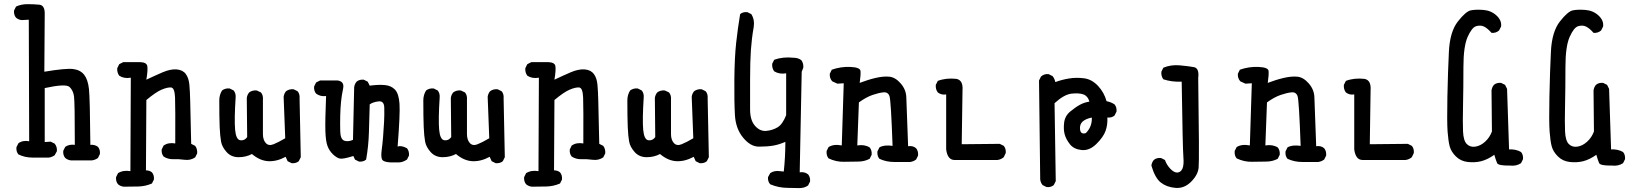

<svg xmlns="http://www.w3.org/2000/svg" viewBox="-20 -788 8040 941"><path d="M327.1 -2Q311.5 -3.9 299.8 -13.7Q288.1 -27.3 290 -48.8L299.8 -68.4Q319.3 -82 346.7 -78.1Q346.7 -286.1 342.8 -315.4Q338.9 -344.7 320.8 -361.8Q302.7 -378.9 199.2 -356.4V-91.8L228.5 -93.8L248 -84Q260.7 -68.4 258.8 -46.9L248 -27.3Q234.4 -17.6 218.8 -15.6H140.6Q101.6 -15.6 70.3 -31.2Q58.6 -44.9 60.5 -66.4L70.3 -85.9Q91.8 -101.6 123 -95.7L121.1 -691.4L85.9 -689.5Q70.3 -691.4 58.6 -701.2Q46.9 -714.8 48.8 -736.3L58.6 -755.9Q84 -767.6 114.3 -767.6Q144.5 -767.6 171.9 -765.1Q199.2 -762.7 199.2 -722.7L197.3 -436.5Q302.7 -454.1 338.4 -449.7Q374 -445.3 392.6 -421.4Q411.1 -397.5 416 -351.6Q420.9 -305.7 422.9 -78.1Q444.3 -80.1 460 -68.4Q471.7 -54.7 469.7 -33.2L460 -13.7Q446.3 -3.9 430.7 -2Z M585.9 127Q570.3 125 558.6 115.2Q546.9 101.6 548.8 80.1L558.6 60.5Q584 44.9 619.1 50.8L621.1 -407.2Q587.9 -401.4 564.5 -417Q552.7 -432.6 554.7 -454.1L564.5 -473.6L584 -483.4H668Q699.2 -482.4 702.1 -463.4Q705.1 -444.3 697.3 -397.5Q738.3 -417 776.9 -433.6Q815.4 -450.2 845.7 -447.8Q876 -445.3 890.6 -425.3Q905.3 -405.3 908.2 -372.1Q911.1 -338.9 912.1 -296.4Q913.1 -253.9 917 -83L936.5 -73.2Q948.2 -57.6 946.3 -36.1L936.5 -16.6Q913.1 -1 884.8 -4.9Q856.4 -8.8 830.1 -7.8Q803.7 -6.8 782.2 -20.5Q770.5 -34.2 772.5 -55.7L782.2 -75.2Q805.7 -90.8 838.9 -85Q839.8 -262.7 837.9 -310.5Q835.9 -358.4 817.9 -359.4Q799.8 -360.4 772 -348.6Q744.1 -336.9 697.3 -297.9L695.3 46.9Q712.9 46.9 724.6 56.6Q736.3 70.3 734.4 91.8L724.6 111.3Q693.4 125 658.2 126Q623 127 585.9 127Z M1409.2 11.7 1389.6 2 1379.9 -19.5Q1336.9 3.9 1295.4 2Q1253.9 0 1214.8 -33.2Q1185.5 -17.6 1149.4 -17.6Q1113.3 -17.6 1090.8 -42.5Q1068.4 -67.4 1063.5 -93.8Q1058.6 -120.1 1056.6 -166Q1054.7 -211.9 1054.7 -295.9Q1054.7 -323.2 1068.4 -344.7Q1084 -356.4 1105.5 -354.5L1125 -344.7Q1136.7 -331.1 1134.8 -309.6Q1127.9 -201.2 1132.3 -152.3Q1136.7 -103.5 1157.7 -100.6Q1178.7 -97.7 1191.4 -116.2L1189.5 -307.6Q1191.4 -323.2 1201.2 -335Q1216.8 -346.7 1238.3 -344.7L1258.8 -335Q1270.5 -321.3 1268.6 -299.8Q1268.6 -159.2 1268.6 -130.9Q1268.6 -102.5 1282.7 -86.9Q1296.9 -71.3 1320.8 -81.1Q1344.7 -90.8 1377.9 -110.4L1370.1 -313.5Q1372.1 -329.1 1381.8 -340.8Q1397.5 -352.5 1418.9 -350.6L1438.5 -340.8Q1450.2 -327.1 1448.2 -305.7L1454.1 -17.6L1444.3 2Q1430.7 13.7 1409.2 11.7Z M1891.6 7.8Q1856.4 5.9 1851.6 -8.8Q1846.7 -23.4 1850.6 -52.2Q1854.5 -81.1 1857.4 -116.2Q1860.4 -151.4 1862.3 -189.5Q1864.3 -227.5 1863.3 -261.2Q1862.3 -294.9 1834 -291Q1805.7 -287.1 1792 -276.4Q1790 -208 1788.1 -139.6Q1786.1 -71.3 1774.4 -5.9Q1760.7 5.9 1739.3 3.9L1719.7 -5.9L1711.9 -23.4Q1662.1 -7.8 1646.5 -10.7Q1630.9 -13.7 1612.3 -31.2Q1593.8 -48.8 1585 -72.8Q1576.2 -96.7 1574.7 -146Q1573.2 -195.3 1578.1 -317.4Q1550.8 -313.5 1529.3 -329.1Q1517.6 -342.8 1519.5 -364.3L1529.3 -383.8L1548.8 -393.6H1634.8Q1668.9 -388.7 1661.6 -354Q1654.3 -319.3 1651.4 -289.1Q1648.4 -258.8 1647.5 -222.2Q1646.5 -185.5 1647.5 -145.5Q1648.4 -105.5 1667 -98.6Q1685.5 -91.8 1710 -102.5L1715.8 -360.4Q1717.8 -376 1727.5 -387.7Q1741.2 -399.4 1762.7 -397.5L1782.2 -387.7L1792 -368.2Q1835 -374 1866.2 -371.1Q1897.5 -368.2 1916 -348.6Q1934.6 -329.1 1938 -279.3Q1941.4 -229.5 1928.7 -69.3Q1945.3 -77.1 1974.6 -61.5Q1986.3 -46.9 1984.4 -25.4L1974.6 -5.9Q1953.1 7.8 1936 7.8Q1918.9 7.8 1891.6 7.8Z M2409.2 11.7 2389.6 2 2379.9 -19.5Q2336.9 3.9 2295.4 2Q2253.9 0 2214.8 -33.2Q2185.5 -17.6 2149.4 -17.6Q2113.3 -17.6 2090.8 -42.5Q2068.4 -67.4 2063.5 -93.8Q2058.6 -120.1 2056.6 -166Q2054.7 -211.9 2054.7 -295.9Q2054.7 -323.2 2068.4 -344.7Q2084 -356.4 2105.5 -354.5L2125 -344.7Q2136.7 -331.1 2134.8 -309.6Q2127.9 -201.2 2132.3 -152.3Q2136.7 -103.5 2157.7 -100.6Q2178.7 -97.7 2191.4 -116.2L2189.5 -307.6Q2191.4 -323.2 2201.2 -335Q2216.8 -346.7 2238.3 -344.7L2258.8 -335Q2270.5 -321.3 2268.6 -299.8Q2268.6 -159.2 2268.6 -130.9Q2268.6 -102.5 2282.7 -86.9Q2296.9 -71.3 2320.8 -81.1Q2344.7 -90.8 2377.9 -110.4L2370.1 -313.5Q2372.1 -329.1 2381.8 -340.8Q2397.5 -352.5 2418.9 -350.6L2438.5 -340.8Q2450.2 -327.1 2448.2 -305.7L2454.1 -17.6L2444.3 2Q2430.7 13.7 2409.2 11.7Z M2585.9 127Q2570.3 125 2558.6 115.2Q2546.9 101.6 2548.8 80.1L2558.6 60.5Q2584 44.9 2619.1 50.8L2621.1 -407.2Q2587.9 -401.4 2564.5 -417Q2552.7 -432.6 2554.7 -454.1L2564.5 -473.6L2584 -483.4H2668Q2699.2 -482.4 2702.1 -463.4Q2705.1 -444.3 2697.3 -397.5Q2738.3 -417 2776.9 -433.6Q2815.4 -450.2 2845.7 -447.8Q2876 -445.3 2890.6 -425.3Q2905.3 -405.3 2908.2 -372.1Q2911.1 -338.9 2912.1 -296.4Q2913.1 -253.9 2917 -83L2936.5 -73.2Q2948.2 -57.6 2946.3 -36.1L2936.5 -16.6Q2913.1 -1 2884.8 -4.9Q2856.4 -8.8 2830.1 -7.8Q2803.7 -6.8 2782.2 -20.5Q2770.5 -34.2 2772.5 -55.7L2782.2 -75.2Q2805.7 -90.8 2838.9 -85Q2839.8 -262.7 2837.9 -310.5Q2835.9 -358.4 2817.9 -359.4Q2799.8 -360.4 2772 -348.6Q2744.1 -336.9 2697.3 -297.9L2695.3 46.9Q2712.9 46.9 2724.6 56.6Q2736.3 70.3 2734.4 91.8L2724.6 111.3Q2693.4 125 2658.2 126Q2623 127 2585.9 127Z M3409.2 11.7 3389.6 2 3379.9 -19.5Q3336.9 3.9 3295.4 2Q3253.9 0 3214.8 -33.2Q3185.5 -17.6 3149.4 -17.6Q3113.3 -17.6 3090.8 -42.5Q3068.4 -67.4 3063.5 -93.8Q3058.6 -120.1 3056.6 -166Q3054.7 -211.9 3054.7 -295.9Q3054.7 -323.2 3068.4 -344.7Q3084 -356.4 3105.5 -354.5L3125 -344.7Q3136.7 -331.1 3134.8 -309.6Q3127.9 -201.2 3132.3 -152.3Q3136.7 -103.5 3157.7 -100.6Q3178.7 -97.7 3191.4 -116.2L3189.5 -307.6Q3191.4 -323.2 3201.2 -335Q3216.8 -346.7 3238.3 -344.7L3258.8 -335Q3270.5 -321.3 3268.6 -299.8Q3268.6 -159.2 3268.6 -130.9Q3268.6 -102.5 3282.7 -86.9Q3296.9 -71.3 3320.8 -81.1Q3344.7 -90.8 3377.9 -110.4L3370.1 -313.5Q3372.1 -329.1 3381.8 -340.8Q3397.5 -352.5 3418.9 -350.6L3438.5 -340.8Q3450.2 -327.1 3448.2 -305.7L3454.1 -17.6L3444.3 2Q3430.7 13.7 3409.2 11.7Z M3842.8 132.8Q3795.9 132.8 3754.9 115.2Q3742.2 101.6 3744.1 80.1L3754.9 60.5Q3774.4 46.9 3801.8 50.8L3821.3 52.7Q3825.2 17.6 3827.1 -19Q3829.1 -55.7 3829.1 -92.8Q3797.9 -79.1 3769 -74.2Q3740.2 -69.3 3699.2 -69.3Q3658.2 -69.3 3622.1 -113.3Q3585.9 -157.2 3582 -222.7Q3578.1 -288.1 3579.1 -397.5Q3580.1 -506.8 3587.9 -577.6Q3595.7 -648.4 3607.4 -718.8Q3621.1 -730.5 3642.6 -728.5L3662.1 -718.8Q3679.7 -691.4 3673.8 -654.3Q3664.1 -599.6 3660.2 -543.5Q3656.2 -487.3 3656.2 -396.5Q3656.2 -305.7 3656.2 -252Q3656.2 -198.2 3680.7 -170.9Q3705.1 -143.6 3735.8 -146.5Q3766.6 -149.4 3791 -164.1Q3815.4 -178.7 3833 -223.6V-428.7Q3799.8 -422.9 3774.4 -438.5Q3762.7 -454.1 3764.6 -475.6L3774.4 -495.1Q3817.4 -510.7 3870.1 -504.9Q3891.6 -504.9 3907.2 -493.2Q3918.9 -477.5 3917 -456.1L3909.2 -436.5L3899.4 56.6Q3922.9 52.7 3940.4 66.4Q3952.1 80.1 3950.2 101.6L3940.4 121.1Q3920.9 134.8 3894.5 133.8Q3868.2 132.8 3842.8 132.8Z M4362.3 5.9Q4323.2 5.9 4290 -9.8Q4278.3 -23.4 4280.3 -45.9L4290 -65.4Q4311.5 -79.1 4354.5 -73.2Q4346.7 -295.9 4339.4 -316.9Q4332 -337.9 4309.1 -335.4Q4286.1 -333 4255.4 -322.3Q4224.6 -311.5 4189.5 -286.1L4181.6 -75.2Q4216.8 -81.1 4242.2 -65.4Q4253.9 -51.8 4252 -29.3L4242.2 -9.8Q4216.8 3.9 4185.5 3.9Q4154.3 3.9 4116.2 4.9Q4078.1 5.9 4041 -11.7Q4029.3 -25.4 4031.2 -47.9L4041 -67.4Q4066.4 -83 4105.5 -75.2L4115.2 -379.9L4084 -377.9L4058.6 -389.6Q4044.9 -405.3 4046.9 -426.8L4056.6 -446.3Q4099.6 -461.9 4147.5 -460Q4195.3 -458 4197.3 -440.4Q4199.2 -422.9 4193.4 -381.8Q4234.4 -397.5 4272 -406.2Q4309.6 -415 4338.9 -412.1Q4368.2 -409.2 4394.5 -378.9Q4420.9 -348.6 4421.9 -310.5Q4422.9 -272.5 4430.7 -71.3Q4454.1 -75.2 4469.7 -61.5Q4481.4 -47.9 4479.5 -25.4L4469.7 -5.9Q4456.1 3.9 4440.4 5.9Z M4658.2 -3.9Q4624 -3.9 4617.2 -55.7V-325.2Q4593.8 -321.3 4576.2 -335Q4564.5 -350.6 4566.4 -372.1L4576.2 -391.6Q4617.2 -407.2 4668 -401.4Q4701.2 -394.5 4697.3 -344.7L4693.4 -81.1L4879.9 -83L4899.4 -73.2Q4911.1 -59.6 4909.2 -38.1L4899.4 -17.6Q4885.7 -5.9 4868.2 -3.9Z M5109.4 128.9 5089.8 119.1Q5080.1 107.4 5078.1 91.8L5072.3 -393.6L5082 -413.1Q5097.7 -426.8 5119.1 -424.8L5138.7 -415Q5148.4 -403.3 5152.3 -385.7Q5183.6 -397.5 5219.2 -403.3Q5254.9 -409.2 5293 -404.3Q5331.1 -399.4 5361.3 -367.2Q5391.6 -335 5403.3 -292Q5424.8 -288.1 5442.4 -276.4Q5454.1 -262.7 5452.1 -241.2L5442.4 -221.7Q5428.7 -210 5407.2 -211.9Q5409.2 -176.8 5398.4 -146.5Q5387.7 -116.2 5353.5 -82.5Q5319.3 -48.8 5281.2 -52.7Q5243.2 -56.6 5224.1 -80.6Q5205.1 -104.5 5198.2 -128.9Q5191.4 -153.3 5195.3 -186.5Q5199.2 -219.7 5225.1 -241.2Q5251 -262.7 5272.5 -274.4Q5293.9 -286.1 5319.3 -290Q5311.5 -317.4 5290 -325.2Q5268.6 -333 5231.9 -329.1Q5195.3 -325.2 5148.4 -282.2L5154.3 99.6L5144.5 119.1Q5130.9 130.9 5109.4 128.9ZM5301.8 -135.7Q5333 -167 5331.1 -211.9Q5301.8 -206.1 5286.1 -192.4Q5270.5 -178.7 5273.4 -153.3Q5276.4 -127.9 5301.8 -135.7Z M5740.2 132.8Q5697.3 128.9 5668.9 106.4Q5640.6 84 5623 23.4Q5625 7.8 5634.8 -3.9Q5648.4 -15.6 5669.9 -13.7L5689.5 -3.9Q5697.3 19.5 5715.8 39.1Q5734.4 58.6 5750.5 57.6Q5766.6 56.6 5774.9 39.1Q5783.2 21.5 5779.8 -18.6Q5776.4 -58.6 5771.5 -387.7Q5722.7 -385.7 5681.6 -399.4Q5669.9 -415 5671.9 -436.5L5681.6 -456.1Q5718.8 -471.7 5761.7 -467.8Q5804.7 -463.9 5831.5 -459Q5858.4 -454.1 5852.5 -405.3Q5858.4 -2 5854.5 34.2Q5850.6 70.3 5816.9 103.5Q5783.2 136.7 5740.2 132.8Z M6362.3 5.9Q6323.2 5.9 6290 -9.8Q6278.3 -23.4 6280.3 -45.9L6290 -65.4Q6311.5 -79.1 6354.5 -73.2Q6346.7 -295.9 6339.4 -316.9Q6332 -337.9 6309.1 -335.4Q6286.1 -333 6255.4 -322.3Q6224.6 -311.5 6189.5 -286.1L6181.6 -75.2Q6216.8 -81.1 6242.2 -65.4Q6253.9 -51.8 6252 -29.3L6242.2 -9.8Q6216.8 3.9 6185.5 3.9Q6154.3 3.9 6116.2 4.9Q6078.1 5.9 6041 -11.7Q6029.3 -25.4 6031.2 -47.9L6041 -67.4Q6066.4 -83 6105.5 -75.2L6115.2 -379.9L6084 -377.9L6058.6 -389.6Q6044.9 -405.3 6046.9 -426.8L6056.6 -446.3Q6099.6 -461.9 6147.5 -460Q6195.3 -458 6197.3 -440.4Q6199.2 -422.9 6193.4 -381.8Q6234.4 -397.5 6272 -406.2Q6309.6 -415 6338.9 -412.1Q6368.2 -409.2 6394.5 -378.9Q6420.9 -348.6 6421.9 -310.5Q6422.9 -272.5 6430.7 -71.3Q6454.1 -75.2 6469.7 -61.5Q6481.4 -47.9 6479.5 -25.4L6469.7 -5.9Q6456.1 3.9 6440.4 5.9Z M6658.2 -3.9Q6624 -3.9 6617.2 -55.7V-325.2Q6593.8 -321.3 6576.2 -335Q6564.5 -350.6 6566.4 -372.1L6576.2 -391.6Q6617.2 -407.2 6668 -401.4Q6701.2 -394.5 6697.3 -344.7L6693.4 -81.1L6879.9 -83L6899.4 -73.2Q6911.1 -59.6 6909.2 -38.1L6899.4 -17.6Q6885.7 -5.9 6868.2 -3.9Z M7379.9 23.4Q7323.2 24.4 7317.4 11.2Q7311.5 -2 7303.7 -29.3Q7270.5 -5.9 7239.7 2Q7209 9.8 7173.8 5.9Q7138.7 2 7115.2 -21.5Q7091.8 -44.9 7085 -70.8Q7078.1 -96.7 7074.7 -143.1Q7071.3 -189.5 7073.7 -313Q7076.2 -436.5 7081.1 -534.7Q7085.9 -632.8 7125 -682.6Q7164.1 -732.4 7188.5 -737.3Q7212.9 -742.2 7250.5 -739.3Q7288.1 -736.3 7314.5 -711.9Q7340.8 -687.5 7336.9 -658.2L7327.1 -638.7Q7311.5 -625 7290 -627Q7270.5 -649.4 7253.4 -657.7Q7236.3 -666 7214.8 -659.7Q7193.4 -653.3 7172.9 -606.9Q7152.3 -560.5 7152.3 -459.5Q7152.3 -358.4 7150.4 -273.9Q7148.4 -189.5 7150.4 -144Q7152.3 -98.6 7168.9 -82Q7185.5 -65.4 7210.9 -69.3Q7236.3 -73.2 7258.8 -93.8Q7281.2 -114.3 7292 -143.6L7290 -344.7Q7292 -360.4 7301.8 -372.1Q7315.4 -383.8 7336.9 -381.8L7356.4 -372.1L7366.2 -352.5L7376 -55.7Q7409.2 -57.6 7434.6 -43Q7446.3 -29.3 7444.3 -7.8L7434.6 11.7Q7411.1 27.3 7379.9 23.4Z M7879.9 23.4Q7823.2 24.4 7817.4 11.2Q7811.5 -2 7803.7 -29.3Q7770.5 -5.9 7739.7 2Q7709 9.8 7673.8 5.9Q7638.7 2 7615.2 -21.5Q7591.8 -44.9 7585 -70.8Q7578.1 -96.7 7574.7 -143.1Q7571.3 -189.5 7573.7 -313Q7576.2 -436.5 7581.1 -534.7Q7585.9 -632.8 7625 -682.6Q7664.1 -732.4 7688.5 -737.3Q7712.9 -742.2 7750.5 -739.3Q7788.1 -736.3 7814.5 -711.9Q7840.8 -687.5 7836.9 -658.2L7827.1 -638.7Q7811.5 -625 7790 -627Q7770.5 -649.4 7753.4 -657.7Q7736.3 -666 7714.8 -659.7Q7693.4 -653.3 7672.9 -606.9Q7652.3 -560.5 7652.3 -459.5Q7652.3 -358.4 7650.4 -273.9Q7648.4 -189.5 7650.4 -144Q7652.3 -98.6 7668.9 -82Q7685.5 -65.4 7710.9 -69.3Q7736.3 -73.2 7758.8 -93.8Q7781.2 -114.3 7792 -143.6L7790 -344.7Q7792 -360.4 7801.8 -372.1Q7815.4 -383.8 7836.9 -381.8L7856.4 -372.1L7866.2 -352.5L7876 -55.7Q7909.2 -57.6 7934.6 -43Q7946.3 -29.3 7944.3 -7.8L7934.6 11.7Q7911.1 27.3 7879.9 23.4Z"/></svg>

Font: NaikaiFont
Style: Regular
Weight: 400
Version: Version 1.67